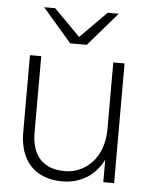

<svg xmlns="http://www.w3.org/2000/svg" viewBox="-53 -776 641 831"><g transform="rotate(5 267.5 -360.0)"><path d="M111 -189V-520H62V-184C62 -67 125 12 248 12C336 12 395 -35 426 -98V0H473V-520H424V-229C424 -103 342 -33 256 -33C162 -33 111 -87 111 -189ZM105 -732 231 -586H303L429 -732H381L267 -617L153 -732Z"/></g></svg>

Font: Aspekta 200
Style: Regular
Weight: 200
Designer: Ivo Dolenc
Version: Version 2.000